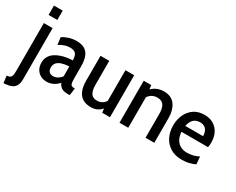

<svg xmlns="http://www.w3.org/2000/svg" viewBox="-121 -1207 2408 1957"><g transform="rotate(30 1082.5 -229.0)"><path d="M5.5 242 -4.5 159Q19.5 157.5 32.8 149.8Q46 142 51 123.8Q56 105.5 56 71.5V-494H159V108.5Q159 156 143 183.8Q127 211.5 99.5 224Q72 236.5 38 239ZM56 -590V-700H159V-590Z M375 10Q335.5 10 304 -7.8Q272.5 -25.5 254.2 -57.5Q236 -89.5 236 -133Q236 -175.5 253.8 -206Q271.5 -236.5 301 -256.5Q330.5 -276.5 365.5 -288.5Q400.5 -300.5 436.2 -306Q472 -311.5 501.5 -312Q501 -369 480 -390.5Q459 -412 413 -412Q382.5 -412 352.5 -402.2Q322.5 -392.5 287 -370.5L276 -455.5Q311.5 -478.5 353.2 -491Q395 -503.5 438.5 -503.5Q493.5 -503.5 530.5 -483.5Q567.5 -463.5 586.5 -418.5Q605.5 -373.5 605.5 -298.5V-168Q605.5 -132 608.5 -111.8Q611.5 -91.5 621.2 -83Q631 -74.5 650.5 -74.5H663L651.5 10H623Q591.5 10 570.8 2Q550 -6 536.5 -20.8Q523 -35.5 514 -56Q489 -26 453.8 -8Q418.5 10 375 10ZM407.5 -72Q432.5 -72 458 -86Q483.5 -100 502 -125V-241Q454 -238.5 418.2 -227.5Q382.5 -216.5 363 -195Q343.5 -173.5 343.5 -139.5Q343.5 -104 360.5 -88Q377.5 -72 407.5 -72Z M896.5 9.5Q837 9.5 798.5 -15.5Q760 -40.5 741.5 -87.2Q723 -134 723 -199.5V-494H826V-213.5Q826 -148 847.2 -113.8Q868.5 -79.5 918.5 -79.5Q957.5 -79.5 987 -101Q1016.5 -122.5 1032.5 -163L1016.5 -103.5V-494H1119.5V0H1028L1017.5 -84.5L1040.5 -73.5Q1020 -35.5 983.2 -13Q946.5 9.5 896.5 9.5Z M1231.5 0V-494H1320L1330 -409L1303.5 -420Q1334 -461.5 1374.8 -482.5Q1415.5 -503.5 1465.5 -503.5Q1555.5 -503.5 1598.2 -444Q1641 -384.5 1641 -286.5V0H1538V-278Q1538 -348 1515 -381.8Q1492 -415.5 1440 -415.5Q1398 -415.5 1366.8 -393Q1335.5 -370.5 1319 -329.5L1334.5 -390V0Z M1968.5 10Q1886 10 1830.2 -25.8Q1774.5 -61.5 1746.5 -120.5Q1718.5 -179.5 1718.5 -250Q1718.5 -319.5 1744.8 -377Q1771 -434.5 1821.5 -469Q1872 -503.5 1944.5 -503.5Q2004.5 -503.5 2049.2 -477.5Q2094 -451.5 2118.5 -403.8Q2143 -356 2143 -291.5Q2143 -278.5 2141.8 -264.5Q2140.5 -250.5 2137.5 -235.5H1824.5Q1829.5 -179 1851 -144.5Q1872.5 -110 1905.8 -94.2Q1939 -78.5 1978.5 -78.5Q2014.5 -78.5 2049.8 -87.2Q2085 -96 2114.5 -112.5L2122.5 -24.5Q2095 -11 2056.2 -0.5Q2017.5 10 1968.5 10ZM1828.5 -307H2038Q2038 -337 2028 -361.5Q2018 -386 1997 -400.5Q1976 -415 1942.5 -415Q1894.5 -415 1866.5 -387Q1838.5 -359 1828.5 -307Z"/></g></svg>

Font: Cabin SemiCondensedMedium
Style: Regular
Weight: 500
Width: 4
Designer: Pablo Impallari
Foundry: Pablo Impallari. http://www.impallari.com Igino Marini. http://www.ikern.com
Version: Version 3.001